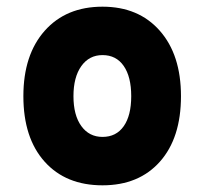

<svg xmlns="http://www.w3.org/2000/svg" viewBox="-20 -543 612 575"><path d="M287 12Q177 12 113.5 -59Q50 -130 50 -255Q50 -379 114 -451Q178 -523 287 -523Q395 -523 458.5 -451Q522 -379 522 -255Q522 -130 459 -59Q396 12 287 12ZM287 -133Q328 -133 350.5 -165Q373 -197 373 -255Q373 -313 350.5 -345.5Q328 -378 287 -378Q247 -378 223.5 -345Q200 -312 200 -255Q200 -198 223.5 -165.5Q247 -133 287 -133Z"/></svg>

Font: Overpass Heavy
Style: Regular
Weight: 900
Designer: Delve Withrington, Thomas Jockin
Foundry: Delve Fonts
Version: Version 3.000;DELV;Overpass